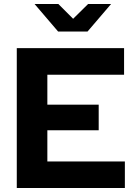

<svg xmlns="http://www.w3.org/2000/svg" viewBox="-20 -941 689 961"><path d="M64 0ZM64 0V-700H601V-567H217V-417H474V-289H217V-133H605V0ZM272 -921 346 -847 421 -921H536L418 -783H271L153 -921Z"/></svg>

Font: Rosa Sans
Style: Bold
Weight: 700
Designer: Pentagram / MCKL
Foundry: Pentagram / MCKL
Version: Version 1.005;September 16, 2019;FontCreator 11.5.0.2425 64-